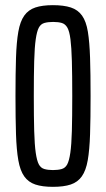

<svg xmlns="http://www.w3.org/2000/svg" viewBox="-20 -716 411 744"><path d="M185 8Q144 8 117 -1Q90 -10 74 -32.5Q58 -55 51 -95Q44 -135 42 -196Q40 -257 40 -344Q40 -431 42 -492Q44 -553 51 -593Q58 -633 74 -655.5Q90 -678 117 -687Q144 -696 185 -696Q227 -696 254.5 -687Q282 -678 298 -655.5Q314 -633 320.5 -593Q327 -553 329 -492Q331 -431 331 -344Q331 -257 329 -196Q327 -135 320 -95Q313 -55 297 -32.5Q281 -10 254 -1Q227 8 185 8ZM185 -57Q205 -57 219 -61Q233 -65 240.5 -79Q248 -93 252.5 -124Q257 -155 258.5 -208.5Q260 -262 260 -344Q260 -426 258.5 -479.5Q257 -533 253 -564Q249 -595 241 -609Q233 -623 219.5 -627Q206 -631 186 -631Q166 -631 152 -627Q138 -623 130.5 -609Q123 -595 118.5 -564Q114 -533 112.5 -479.5Q111 -426 111 -344Q111 -262 112.5 -208.5Q114 -155 118.5 -124Q123 -93 130.5 -79Q138 -65 152 -61Q166 -57 185 -57Z"/></svg>

Font: Saira UltraCondensed Medium
Style: Regular
Weight: 500
Width: 1
Designer: Hector Gatti with collaboration of the Omnibus-Type team
Foundry: Omnibus-Type
Version: Version 1.101